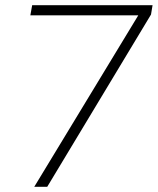

<svg xmlns="http://www.w3.org/2000/svg" viewBox="-20 -720 608 740"><path d="M112 0 513 -661H97L104 -700H568L562 -664L162 0Z"/></svg>

Font: DM Sans 16pt ExtraLight
Style: Italic
Weight: 250
Italic angle: -10°
Version: Version 4.004;gftools[0.9.30]